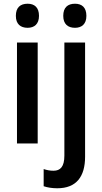

<svg xmlns="http://www.w3.org/2000/svg" viewBox="-20 -769 547 1029"><path d="M128 -749C89 -749 65 -729 65 -684C65 -640 90 -620 128 -620C164 -620 189 -640 189 -684C189 -729 165 -749 128 -749ZM319 -684C319 -640 344 -620 382 -620C418 -620 443 -640 443 -684C443 -729 419 -749 382 -749C343 -749 319 -729 319 -684ZM182 -541H71V0H182ZM287 240C389 240 436 178 436 71V-541H325V65C325 125 303 146 267 146C248 146 232 143 214 137V229C234 236 260 240 287 240Z"/></svg>

Font: Noto Sans UI SemiCondensed Medium
Style: Regular
Weight: 500
Width: 4
Designer: Monotype Design Team
Foundry: Monotype Imaging Inc.
Version: Version 1.901